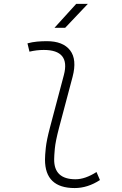

<svg xmlns="http://www.w3.org/2000/svg" viewBox="-20 -953 626 983"><path d="M362.3 9.8Q210.4 9.8 210.4 -135.7Q210.4 -157.2 214.4 -195.6Q218.3 -233.9 235.8 -300.3L307.1 -569.3Q340.8 -697.3 204.1 -697.3Q167.5 -697.3 130.9 -688.5L120.6 -731Q145 -737.8 169.9 -740Q194.8 -742.2 219.7 -742.2Q302.7 -742.2 338.9 -695.3Q375 -648.4 351.6 -559.6L282.7 -300.3Q264.2 -230 260.7 -192.1Q257.3 -154.3 257.3 -138.2Q255.9 -35.2 366.7 -35.2Q416 -35.2 474.1 -72.3L491.7 -31.2Q428.7 9.8 362.3 9.8ZM258.8 -810.5 370.1 -933.1H429.7L313.5 -810.5Z"/></svg>

Font: Cascadia Mono NF ExtraLight
Style: Italic
Weight: 200
Italic angle: -10°
Monospace: yes
Designer: Aaron Bell
Foundry: Saja Typeworks
Version: Version 2404.023; ttfautohint (v1.8.4)